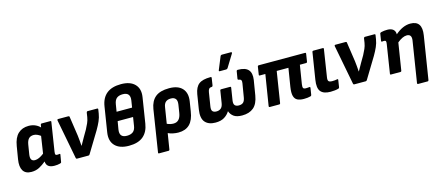

<svg xmlns="http://www.w3.org/2000/svg" viewBox="-58 -1370 5051 2202"><g transform="rotate(-15 2467.5 -268.5)"><path d="M153 12Q83 12 54.5 -34.5Q26 -81 40 -167L65 -318Q81 -416 130 -461.5Q179 -507 255 -507Q298 -507 332.5 -492Q367 -477 390 -452L395 -482Q397 -495 409 -495H510Q523 -495 520 -482L467 -144Q463 -116 468 -109Q473 -102 487 -102Q495 -102 501.5 -102.5Q508 -103 514 -104Q526 -106 523 -92L509 -10Q508 1 493 4Q478 8 461.5 10Q445 12 427 12Q331 12 328 -65Q289 -32 247.5 -10Q206 12 153 12ZM179 -189Q166 -108 227 -108Q273 -108 334 -156L365 -359Q346 -373 325.5 -382Q305 -391 285 -391Q247 -391 226 -369.5Q205 -348 197 -300Z M695 0Q685 0 683 -11L593 -480Q591 -495 604 -495H725Q737 -495 738 -484L772 -253Q776 -222 778.5 -191Q781 -160 783 -130H785Q797 -152 810 -174.5Q823 -197 835 -219L880 -296Q898 -330 912 -361.5Q926 -393 932 -429L940 -481Q943 -495 954 -495H1067Q1080 -495 1077 -481L1070 -436Q1063 -391 1044 -348Q1025 -305 997 -257L847 -10Q841 0 832 0Z M1311 12Q1201 12 1146.5 -44.5Q1092 -101 1108 -202L1155 -497Q1186 -695 1402 -695Q1511 -695 1565 -639.5Q1619 -584 1604 -488L1556 -185Q1541 -89 1481 -38.5Q1421 12 1311 12ZM1273 -402H1457L1470 -484Q1484 -578 1392 -578Q1347 -578 1321 -557.5Q1295 -537 1287 -488ZM1318 -105Q1363 -105 1390 -125.5Q1417 -146 1424 -194L1440 -295H1257L1241 -201Q1225 -105 1318 -105Z M1621 185Q1608 185 1611 172L1689 -324Q1704 -415 1759.5 -461Q1815 -507 1923 -507Q2029 -507 2079 -452Q2129 -397 2114 -300L2096 -187Q2081 -85 2032 -36.5Q1983 12 1898 12Q1867 12 1833.5 5Q1800 -2 1776 -14L1746 172Q1744 185 1732 185ZM1823 -307 1793 -120Q1831 -102 1870 -102Q1948 -102 1964 -203L1979 -298Q1986 -345 1968 -366.5Q1950 -388 1912 -388Q1874 -388 1851.5 -369Q1829 -350 1823 -307Z M2339 12Q2256 12 2215.5 -35Q2175 -82 2191 -184L2219 -358Q2233 -439 2277 -473Q2321 -507 2415 -507Q2430 -507 2427 -494L2414 -409Q2411 -395 2401 -395Q2379 -395 2368.5 -383Q2358 -371 2354 -346L2328 -184Q2321 -142 2335.5 -125.5Q2350 -109 2382 -109Q2413 -109 2434 -126Q2455 -143 2462 -184L2485 -328Q2486 -341 2499 -341H2604Q2616 -341 2614 -328L2591 -183Q2585 -142 2600.5 -125.5Q2616 -109 2647 -109Q2681 -109 2699.5 -125.5Q2718 -142 2725 -184L2752 -346Q2756 -370 2748.5 -381.5Q2741 -393 2720 -395Q2709 -395 2710 -409L2724 -494Q2726 -507 2740 -507Q2829 -507 2864 -466.5Q2899 -426 2887 -347L2858 -171Q2842 -74 2791 -31Q2740 12 2655 12Q2591 12 2557 -12Q2523 -36 2509 -76H2507Q2484 -38 2443.5 -13Q2403 12 2339 12ZM2536 -545Q2529 -545 2527.5 -549.5Q2526 -554 2529 -560L2590 -709Q2595 -722 2611 -722H2717Q2724 -722 2725.5 -717Q2727 -712 2724 -706L2633 -558Q2625 -545 2610 -545Z M3388 12Q3340 12 3310.5 -3Q3281 -18 3271 -56Q3261 -94 3272 -163L3307 -379H3168L3110 -13Q3108 0 3096 0H2985Q2973 0 2974 -13L3033 -379H2968Q2955 -379 2958 -392L2972 -482Q2974 -495 2986 -495H3535Q3547 -495 3545 -482L3531 -392Q3529 -379 3516 -379H3443L3407 -156Q3402 -123 3409.5 -111.5Q3417 -100 3438 -100Q3448 -100 3459.5 -101Q3471 -102 3482 -103Q3493 -104 3492 -92L3479 -11Q3477 1 3466 3Q3433 12 3388 12Z M3704 12Q3622 12 3588 -29Q3554 -70 3570 -168L3620 -482Q3622 -495 3635 -495H3746Q3758 -495 3756 -482L3706 -161Q3700 -126 3710.5 -113.5Q3721 -101 3754 -101Q3769 -101 3785 -102.5Q3801 -104 3813 -107Q3825 -109 3823 -96L3810 -12Q3808 -1 3797 1Q3781 6 3756 9Q3731 12 3704 12Z M3987 0Q3977 0 3975 -11L3885 -480Q3883 -495 3896 -495H4017Q4029 -495 4030 -484L4064 -253Q4068 -222 4070.5 -191Q4073 -160 4075 -130H4077Q4089 -152 4102 -174.5Q4115 -197 4127 -219L4172 -296Q4190 -330 4204 -361.5Q4218 -393 4224 -429L4232 -481Q4235 -495 4246 -495H4359Q4372 -495 4369 -481L4362 -436Q4355 -391 4336 -348Q4317 -305 4289 -257L4139 -10Q4133 0 4124 0Z M4424 0Q4411 0 4414 -13L4467 -351Q4471 -377 4466.5 -385Q4462 -393 4447 -393Q4440 -393 4434 -392.5Q4428 -392 4422 -391Q4412 -390 4413 -403L4426 -485Q4428 -496 4443 -499Q4477 -507 4514 -507Q4560 -507 4584 -486Q4608 -465 4607 -428Q4698 -507 4787 -507Q4930 -507 4903 -337L4822 172Q4820 185 4809 185H4698Q4684 185 4686 172L4763 -313Q4774 -387 4713 -387Q4664 -387 4600 -334L4549 -13Q4547 0 4535 0Z"/></g></svg>

Font: Sofia Sans ExtraBold
Style: Italic
Weight: 800
Italic angle: -9°
Designer: Botio Nikoltchev, Ani Petrova
Foundry: lettersoup
Version: Version 4.100; ttfautohint (v1.8.4.7-5d5b)